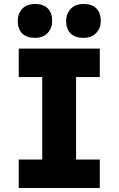

<svg xmlns="http://www.w3.org/2000/svg" viewBox="-20 -944 595 964"><path d="M74 0V-143H192V-557H74V-700H481V-557H362V-143H481V0ZM399 -754Q356 -754 334 -776.5Q312 -799 312 -839Q312 -875 335 -899.5Q358 -924 399 -924Q442 -924 464 -901.5Q486 -879 486 -839Q486 -803 463 -778.5Q440 -754 399 -754ZM156 -754Q113 -754 91 -776.5Q69 -799 69 -839Q69 -875 91.5 -899.5Q114 -924 156 -924Q198 -924 220 -901.5Q242 -879 242 -839Q242 -803 219.5 -778.5Q197 -754 156 -754Z"/></svg>

Font: Lexend
Style: Bold
Weight: 700
Designer: Bonnie Shaver-Troup, Thomas Jockin
Foundry: Lexend
Version: Version 1.007; ttfautohint (v1.8.3)